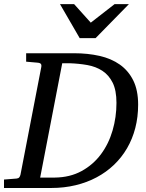

<svg xmlns="http://www.w3.org/2000/svg" viewBox="-35 -936 726 956"><path d="M544.9 -423.8Q544.9 -486.3 525.9 -524.4Q506.8 -562.5 474.6 -583.5Q442.4 -604.5 399.9 -612.1Q357.4 -619.6 311 -621.1H274.9L165 -51.8H237.8Q313.5 -52.7 371.1 -84.2Q428.7 -115.7 467.3 -167.5Q505.9 -219.2 525.4 -285.9Q544.9 -352.5 544.9 -423.8ZM652.8 -415Q652.8 -353.5 638.7 -298.8Q624.5 -244.1 597.7 -198Q570.8 -151.9 532.5 -115.2Q494.1 -78.6 446 -53Q397.9 -27.3 341.1 -13.7Q284.2 0 220.2 0H-15.1V-42L46.9 -46.9Q56.6 -47.9 60.5 -52.5Q64.5 -57.1 66.9 -65.9L170.9 -604Q172.4 -612.3 168.5 -617.7Q164.6 -623 150.9 -624L95.2 -628.9V-670.9H334Q402.3 -670.9 460.7 -657.7Q519 -644.5 561.8 -614.3Q604.5 -584 628.7 -535.2Q652.8 -486.3 652.8 -415ZM440.9 -746.1H361.8L263.7 -915.5H334L417 -823.2L535.6 -915.5H606.9Z"/></svg>

Font: Charis SIL Eur
Style: Italic
Weight: 400
Italic angle: -11°
Foundry: SIL International
Version: Version 5.000